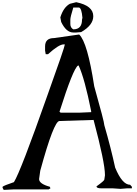

<svg xmlns="http://www.w3.org/2000/svg" viewBox="-20 -1747 1276 1782"><path d="M714.8 -1426.8Q792 -1354.5 854.5 -946.3Q948.2 -614.3 948.2 -585Q1009.8 -372.1 1048.8 -191.4Q1114.3 -32.2 1187.5 -32.2L1204.1 -13.7V1H1159.2L1098.6 5.9L1026.4 1H920.9Q879.9 1 876 -13.7V-17.6Q948.2 -69.3 948.2 -80.1L954.1 -119.1V-124Q954.1 -237.3 848.6 -633.8L532.2 -624Q479.5 -624 353.5 -162.1L342.8 -85Q342.8 -41 442.4 -13.7L448.2 1L431.6 10.7H109.4L14.6 15.6L3.9 -3.9V-13.7Q16.6 -25.4 109.4 -56.6Q170.9 -154.3 420.9 -864.3Q582 -1313.5 582 -1335H570.3Q526.4 -1335 425.8 -1244.1H404.3L398.4 -1277.3V-1316.4Q398.4 -1393.6 481.4 -1393.6ZM532.2 -710 543 -701.2H714.8L826.2 -706.1V-714.8Q765.6 -1018.6 710 -1138.7H704.1Q659.2 -1110.4 532.2 -710ZM687.5 -1726.6Q845.7 -1694.3 845.7 -1596.7Q845.7 -1513.7 733.4 -1449.2L687.5 -1445.3H660.2Q594.7 -1445.3 547.9 -1543L540 -1585.9Q569.3 -1679.7 628.9 -1711.9ZM660.2 -1676.8Q632.8 -1588.9 632.8 -1564.5V-1524.4Q632.8 -1490.2 660.2 -1474.6Q741.2 -1474.6 741.2 -1564.5L745.1 -1582Q737.3 -1670.9 713.9 -1676.8Z"/></svg>

Font: EG Dragon Caps 
Style: Regular
Weight: 400
Designer: Bill Roach / W.K. Roach
Version: Version 1.00 April 18, 2012, initial release